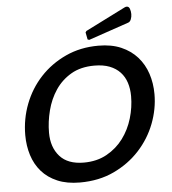

<svg xmlns="http://www.w3.org/2000/svg" viewBox="-58 -901 863 965"><g transform="rotate(-5 374.0 -418.0)"><path d="M458 -665Q524 -665 572.5 -644Q621 -623 653.5 -586.5Q686 -550 702 -501.5Q718 -453 718 -398Q718 -323 690 -250Q662 -177 608.5 -118.5Q555 -60 479 -24Q403 12 307 12Q241 12 193 -8.5Q145 -29 114 -64.5Q83 -100 68 -147.5Q53 -195 53 -249Q53 -331 82 -406Q111 -481 164.5 -538.5Q218 -596 292.5 -630.5Q367 -665 458 -665ZM407 -701 400 -737 405 -744 606 -845Q612 -848 617 -848Q628 -848 632.5 -835.5Q637 -823 637 -809Q637 -795 632 -782.5Q627 -770 617 -767L415 -698ZM173 -251Q173 -177 213.5 -131.5Q254 -86 335 -86Q401 -86 451 -114Q501 -142 534 -186.5Q567 -231 583.5 -286.5Q600 -342 600 -398Q600 -435 590 -466Q580 -497 559 -519.5Q538 -542 506 -554.5Q474 -567 429 -567Q360 -567 311.5 -538.5Q263 -510 232.5 -464.5Q202 -419 187.5 -362.5Q173 -306 173 -251Z"/></g></svg>

Font: Quattrocento Sans
Style: Bold Italic
Weight: 700
Designer: Pablo Impallari
Foundry: Pablo Impallari, Igino Marini, Brenda Gallo
Version: Version 2.000